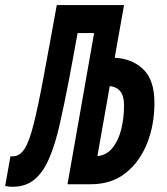

<svg xmlns="http://www.w3.org/2000/svg" viewBox="-41 -713 647 743"><path d="M7.3 9.8Q-6.3 9.8 -21 6.8L-0.5 -108.4Q2.4 -107.9 8.8 -107.9Q35.2 -108.4 53.5 -136.2Q71.8 -164.1 88.6 -230.2Q105.5 -296.4 127 -411.6Q139.6 -480 153.1 -552.7Q166.5 -625.5 178.7 -693.4H439L402.8 -489.3Q468.8 -486.8 512.7 -445.6Q556.6 -404.3 556.6 -314.9Q556.6 -229.5 528.1 -158Q499.5 -86.4 444.8 -43.2Q390.1 0 310.5 0H220.2L323.2 -585H259.3Q250.5 -538.1 241.7 -489Q232.9 -439.9 224.1 -394.5Q206.5 -304.2 189.7 -230Q172.9 -155.8 150.1 -102.1Q127.4 -48.3 93.5 -19.3Q59.6 9.8 7.3 9.8ZM335.9 -108.9Q371.6 -112.3 394.5 -140.9Q417.5 -169.4 428.2 -212.9Q439 -256.3 439 -304.7Q439 -342.3 424.3 -359.9Q409.7 -377.4 383.8 -379.9Z"/></svg>

Font: Cascadia Mono NF SemiBold
Style: Italic
Weight: 600
Italic angle: -10°
Monospace: yes
Designer: Aaron Bell
Foundry: Saja Typeworks
Version: Version 2404.023; ttfautohint (v1.8.4)